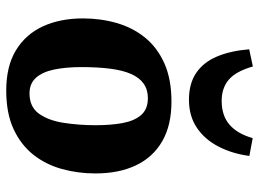

<svg xmlns="http://www.w3.org/2000/svg" viewBox="-130 -705 851 631"><g transform="rotate(90 295.5 -389.5)"><path d="M277.5 15.5Q198 15.5 145.5 -16.2Q93 -48 66.7 -104.8Q40.5 -161.5 40.5 -236.5Q40.5 -294.5 55.5 -347Q70.5 -399.5 103 -440Q135.5 -480.5 187.8 -504Q240 -527.5 314 -527.5Q391.5 -527.5 444 -497.3Q496.5 -467 523.3 -411Q550 -355 550 -277.5Q550 -220.5 535.5 -167.8Q521 -115 488.8 -74Q456.5 -33 404.5 -8.7Q352.5 15.5 277.5 15.5ZM287 -61Q331.5 -61 353.8 -92.3Q376 -123.5 383.7 -173.3Q391.5 -223 391.5 -278.5Q391.5 -328 384.5 -366.5Q377.5 -405 358.3 -427.5Q339 -450 302.5 -450Q274.5 -450 254.8 -436Q235 -422 223 -394.5Q211 -367 205.8 -326.3Q200.5 -285.5 200.5 -232Q200.5 -180.5 208.5 -142Q216.5 -103.5 235.5 -82.3Q254.5 -61 287 -61ZM307.5 -585Q255 -585 219.8 -608.7Q184.5 -632.5 165.8 -677Q147 -721.5 142 -783L198.5 -795Q214.5 -739 242 -715.8Q269.5 -692.5 311.5 -692.5Q360 -692.5 389.8 -718.3Q419.5 -744 434 -794.5L492.5 -783.5Q485 -727 461.5 -681.8Q438 -636.5 399.5 -610.7Q361 -585 307.5 -585Z"/></g></svg>

Font: Literata
Style: Italic
Weight: 400
Italic angle: -2°
Designer: Latin by Veronika Burian and Jose Scaglione. Greek by Irene Vlachou. Cyrillic by Vera Evstafieva
Foundry: TypeTogether
Version: Version 3.103;gftools[0.9.29]